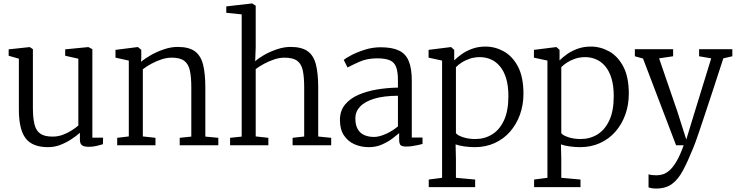

<svg xmlns="http://www.w3.org/2000/svg" viewBox="-20 -839 4257 1109"><path d="M491.5 9Q467.5 9 454.5 0.8Q441.5 -7.5 441.5 -33V-72Q421.5 -54 392.2 -34.8Q363 -15.5 328.8 -2.2Q294.5 11 258.5 11Q166.5 11 127.8 -40.5Q89 -92 89 -206V-500L30 -517V-554L151 -567H152L170 -555V-218Q170 -158.5 179 -121.5Q188 -84.5 212.5 -67.2Q237 -50 283.5 -50Q315 -50 343 -60.5Q371 -71 394 -85.8Q417 -100.5 432.5 -114V-500L356.5 -517V-554L489.5 -567H490.5L513.5 -555V-44H575.5L574.5 -6Q558 -1.5 538 3.8Q518 9 491.5 9Z M724 -51V-489L647 -506V-551L774 -567H777L796 -551V-507L795 -482Q817 -501 852.2 -521Q887.5 -541 928 -554.5Q968.5 -568 1006 -568Q1071 -568 1105.5 -542.8Q1140 -517.5 1153 -465.5Q1166 -413.5 1166 -333V-50L1241 -43V0H1018V-43L1085 -50V-334Q1085 -392 1077 -430.2Q1069 -468.5 1044.8 -487.2Q1020.5 -506 972 -506Q943.5 -506 912.8 -496Q882 -486 853.8 -470.5Q825.5 -455 805 -439V-51L878 -43V0H657V-43Z M1376 -50V-756L1287 -765V-802L1435 -819H1437L1457 -806V-568L1454 -485Q1472.5 -502.5 1506.2 -521.8Q1540 -541 1580.2 -554.5Q1620.5 -568 1658 -568Q1721.5 -568 1756.2 -543.8Q1791 -519.5 1804.5 -467.5Q1818 -415.5 1818 -333V-50.5L1893 -43V0H1670V-43L1737 -50.5V-334Q1737 -392.5 1729.2 -430.8Q1721.5 -469 1697 -487.5Q1672.5 -506 1623 -506Q1595 -506 1564.5 -496Q1534 -486 1505.8 -470.8Q1477.5 -455.5 1457 -440V-51L1530 -43V0H1309V-43Z M2110.5 11Q2066 11 2028 -5.5Q1990 -22 1966.8 -56.8Q1943.5 -91.5 1943.5 -146Q1943.5 -198.5 1972.2 -234Q2001 -269.5 2049.2 -290.8Q2097.5 -312 2157 -322Q2216.5 -332 2278.5 -333V-375Q2278.5 -424.5 2268 -452Q2257.5 -479.5 2231.5 -490.8Q2205.5 -502 2158.5 -502Q2100 -502 2055.8 -482.2Q2011.5 -462.5 1987.5 -449L1965.5 -493Q1974.5 -501.5 2007 -519Q2039.5 -536.5 2085 -551.2Q2130.5 -566 2178.5 -566Q2245 -566 2284.5 -547Q2324 -528 2341.2 -485.5Q2358.5 -443 2358.5 -373V-44.5H2420.5V-7.5Q2409.5 -4.5 2393.5 -1Q2377.5 2.5 2360 5Q2342.5 7.5 2327.5 7.5Q2306 7.5 2295.8 1Q2285.5 -5.5 2285.5 -34.5V-70Q2273 -59 2247.8 -39.8Q2222.5 -20.5 2187.5 -4.8Q2152.5 11 2110.5 11ZM2140.5 -48Q2170.5 -48 2209.5 -65.8Q2248.5 -83.5 2278.5 -109V-286Q2195.5 -285.5 2141 -268.8Q2086.5 -252 2059.5 -223Q2032.5 -194 2032.5 -156Q2032.5 -116 2046.8 -92.2Q2061 -68.5 2085.5 -58.2Q2110 -48 2140.5 -48Z M2456.5 242V198L2533.5 188V-489L2455.5 -506V-551L2583.5 -567H2585.5L2603.5 -551V-490Q2621 -508 2647.2 -526.5Q2673.5 -545 2708 -557.5Q2742.5 -570 2784.5 -570Q2840 -570 2890.2 -542Q2940.5 -514 2972 -454Q3003.5 -394 3003.5 -298Q3003.5 -233.5 2983.5 -177.5Q2963.5 -121.5 2926.5 -79Q2889.5 -36.5 2837.5 -12.8Q2785.5 11 2721.5 11Q2694.5 11 2663.2 6.8Q2632 2.5 2611.5 -5L2613.5 80V188L2724.5 198V242ZM2725.5 -36Q2779 -36 2822.2 -62.5Q2865.5 -89 2891 -143.8Q2916.5 -198.5 2916.5 -284Q2916.5 -343.5 2903.5 -386.2Q2890.5 -429 2867.5 -456.2Q2844.5 -483.5 2814.8 -496.2Q2785 -509 2751.5 -509Q2720 -509 2693 -499.8Q2666 -490.5 2645.5 -477Q2625 -463.5 2613.5 -451V-70Q2621 -58 2652.8 -47Q2684.5 -36 2725.5 -36Z M3065 242V198L3142 188V-489L3064 -506V-551L3192 -567H3194L3212 -551V-490Q3229.5 -508 3255.8 -526.5Q3282 -545 3316.5 -557.5Q3351 -570 3393 -570Q3448.5 -570 3498.8 -542Q3549 -514 3580.5 -454Q3612 -394 3612 -298Q3612 -233.5 3592 -177.5Q3572 -121.5 3535 -79Q3498 -36.5 3446 -12.8Q3394 11 3330 11Q3303 11 3271.8 6.8Q3240.5 2.5 3220 -5L3222 80V188L3333 198V242ZM3334 -36Q3387.5 -36 3430.8 -62.5Q3474 -89 3499.5 -143.8Q3525 -198.5 3525 -284Q3525 -343.5 3512 -386.2Q3499 -429 3476 -456.2Q3453 -483.5 3423.2 -496.2Q3393.5 -509 3360 -509Q3328.5 -509 3301.5 -499.8Q3274.5 -490.5 3254 -477Q3233.5 -463.5 3222 -451V-70Q3229.5 -58 3261.2 -47Q3293 -36 3334 -36Z M3770 250Q3756.5 250 3744.2 248Q3732 246 3726 243V167.5Q3732 170.5 3745.2 172Q3758.5 173.5 3772 173.5Q3790 173.5 3809 167.8Q3828 162 3847.8 144.5Q3867.5 127 3888 92.2Q3908.5 57.5 3929 0H3885L3694 -501L3647 -514V-555H3868V-514L3787 -502L3892 -196L3944 -33L3994 -197L4088 -502L4018 -514V-555H4210V-514L4158 -502Q4122.5 -392.5 4095.8 -311.5Q4069 -230.5 4050 -173.2Q4031 -116 4018.2 -78.2Q4005.5 -40.5 3997.2 -18Q3989 4.5 3984 16Q3953 92.5 3925.2 144.8Q3897.5 197 3861.5 223.5Q3825.5 250 3770 250Z"/></svg>

Font: Merriweather Light
Style: Regular
Weight: 300
Designer: Eben Sorkin
Foundry: Eben Sorkin
Version: Version 2.100